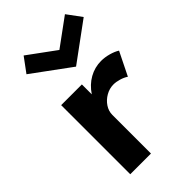

<svg xmlns="http://www.w3.org/2000/svg" viewBox="-249 -920 1006 1006"><g transform="rotate(-45 253.5 -417.5)"><path d="M90.5 0V-512H244V-438.5Q272.5 -481.5 313.8 -504.8Q355 -528 402.5 -528Q429.5 -528 458.5 -520Q487.5 -512 507 -499.5L443 -370Q426 -381.5 403.2 -388.2Q380.5 -395 361 -395Q331 -395 304 -379.5Q277 -364 260.5 -339.2Q244 -314.5 244 -286V0ZM288.5 -599.5 76.5 -755 135.5 -835 288.5 -723 441.5 -835 500.5 -755Z"/></g></svg>

Font: Spartan Thin
Style: Bold
Weight: 700
Version: Version 1.004